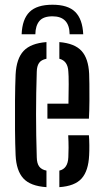

<svg xmlns="http://www.w3.org/2000/svg" viewBox="-20 -785 437 812"><path d="M46 -128.5Q44 -174.5 43.5 -236Q43 -297.5 43.5 -360Q44 -422.5 46 -470Q49.5 -537.5 80 -569.8Q110.5 -602 176.5 -607V-536.5Q154 -532 145 -518.5Q136 -505 135.5 -482Q132.5 -390 132.5 -302.2Q132.5 -214.5 135.5 -119.5Q136 -94 145.8 -80.8Q155.5 -67.5 176.5 -63.5V6.5Q108.5 2 78.8 -30.5Q49 -63 46 -128.5ZM180.5 -283V-346.5H269.5Q270.5 -388 270.5 -428.2Q270.5 -468.5 269 -482Q267 -527.5 231 -536.5V-607Q296 -601.5 325 -569.5Q354 -537.5 357 -473Q357.5 -461.5 358 -430Q358.5 -398.5 358.2 -358.8Q358 -319 356 -283ZM231 6.5V-63.5Q267 -71.5 269 -120Q270 -135 270 -159.8Q270 -184.5 268.5 -213H356Q357.5 -197 357.8 -171Q358 -145 357 -128.5Q354 -62.5 325.2 -30.2Q296.5 2 231 6.5ZM202 -765Q136 -765 105 -734.5Q74 -704 71.5 -640H129.5Q130 -676 146.5 -696Q163 -716 202 -716Q273.5 -716 274.5 -640H332Q329 -704 298.2 -734.5Q267.5 -765 202 -765Z"/></svg>

Font: Big Shoulders Stencil Text Medium
Style: Regular
Weight: 500
Designer: Patric King
Foundry: XO Type Co
Version: Version 1.000